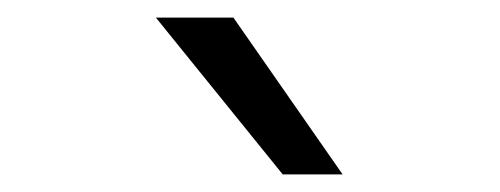

<svg xmlns="http://www.w3.org/2000/svg" viewBox="-20 -796 568 218"><path d="M157 -776H245L369 -598H301Z"/></svg>

Font: PlemolJP
Style: Regular
Weight: 400
Monospace: yes
Version: v2.0.4; ttfautohint (v1.8.4.7-5d5b-dirty) -l 6 -r 45 -G 200 